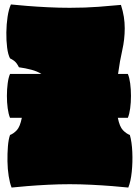

<svg xmlns="http://www.w3.org/2000/svg" viewBox="-20 -825 623 862"><path d="M32 17Q24 -3 19 -34.5Q14 -66 13.5 -101Q13 -136 15.5 -167.5Q18 -199 25 -219Q41 -225 55.5 -240.5Q70 -256 78 -296H25Q18 -313 14.5 -339Q11 -365 11 -394.5Q11 -424 14.5 -450.5Q18 -477 25 -493H166Q147 -505 120.5 -512Q94 -519 65 -523Q55 -543 44.5 -551Q34 -559 25 -563Q16 -580 12 -611.5Q8 -643 8.5 -679.5Q9 -716 14 -749.5Q19 -783 29 -805Q58 -802 101 -798.5Q144 -795 194.5 -792.5Q245 -790 293 -790Q364 -790 422.5 -794.5Q481 -799 523 -803Q532 -775 536 -749.5Q540 -724 540 -698Q540 -648 529 -600Q518 -552 510 -493H554Q561 -477 564.5 -450.5Q568 -424 568 -394.5Q568 -365 564.5 -339Q561 -313 554 -296H509Q517 -256 532 -240.5Q547 -225 563 -219Q572 -188 574 -142.5Q576 -97 571.5 -53.5Q567 -10 556 17Q528 14 484 10.5Q440 7 390 4.5Q340 2 293 2Q245 2 195.5 4.5Q146 7 103 10.5Q60 14 32 17Z"/></svg>

Font: Oi
Style: Regular
Weight: 400
Designer: Kostas Bartsokas, Mohamad Dakak
Foundry: Foundry5
Version: Version 4.000